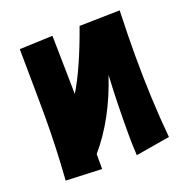

<svg xmlns="http://www.w3.org/2000/svg" viewBox="-115 -651 821 844"><g transform="rotate(-20 295.0 -228.5)"><path d="M222 -265Q281 -362 344 -539L533 -543Q529 -424 529 -336Q529 -126 546 54L386 81Q383 27 383 -20Q383 -170 390 -293Q328 -107 222 16V86L54 79Q65 -76 65 -220Q65 -301 62 -533L217 -539Q221 -350 222 -265Z"/></g></svg>

Font: KN Bobohei
Style: Bold
Weight: 700
Designer: Kingnam Type Foundry
Version: Version 1.710;March 18, 2023